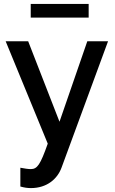

<svg xmlns="http://www.w3.org/2000/svg" viewBox="-20 -734 587 981"><path d="M137 -644H433V-714H137ZM84 123V219C105 225 122 227 138 227C220 227 274 180 295 121L532 -523H426L284 -112L124 -523H9L224 0C186 107 171 130 137 130C125 130 104 127 84 123Z"/></svg>

Font: FIGSv2-sans-serif SemiBold
Style: Regular
Weight: 600
Designer: Matt McInerney, Pablo Impallari, Rodrigo Fuenzalida,Mirko Velimirovic
Foundry: Matt McInerney, Pablo Impallari, Rodrigo Fuenzalida
Version: Version 4.021;hotconv 1.0.109;makeotfexe 2.5.65596